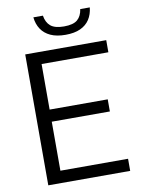

<svg xmlns="http://www.w3.org/2000/svg" viewBox="-100 -1003 783 1069"><g transform="rotate(-10 291.5 -468.0)"><path d="M84.5 0V-740H542.5V-671.5H165V-68.5H547.5V0ZM135.5 -345.5V-414H493.5V-345.5ZM325 -808.5Q275 -808.5 240.8 -824.2Q206.5 -840 187.8 -868.5Q169 -897 165 -935.5H219Q225 -896.5 249.2 -876.2Q273.5 -856 325 -856Q377.5 -856 401 -876.2Q424.5 -896.5 430 -935.5H484Q480 -896.5 461.5 -868Q443 -839.5 409.2 -824Q375.5 -808.5 325 -808.5Z"/></g></svg>

Font: Encode Sans SC
Style: Regular
Weight: 400
Version: Version 3.002